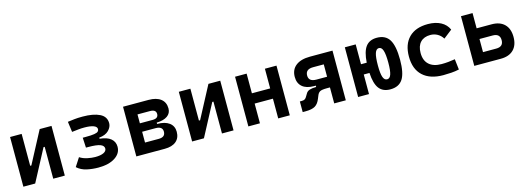

<svg xmlns="http://www.w3.org/2000/svg" viewBox="-4 -1225 5281 1932"><g transform="rotate(-15 2636.5 -258.5)"><path d="M77.1 0V-517.6H197.8V-185.5H210L385.7 -517.6H508.8V0H388.2V-332H376L200.2 0Z M857.4 9.8Q796.4 9.8 737.8 -2.9Q679.2 -15.6 637.2 -53.7L694.3 -142.1Q729 -119.6 773.4 -110.4Q817.9 -101.1 853.5 -101.1Q910.2 -101.1 941.4 -116.2Q972.7 -131.3 972.7 -158.2Q972.7 -187.5 936 -202.1Q899.4 -216.8 807.6 -216.8H787.1L781.7 -321.3H809.1Q871.6 -321.3 902.1 -326.4Q932.6 -331.5 942.6 -341.6Q952.6 -351.6 952.6 -365.7Q952.6 -391.1 918 -403.8Q883.3 -416.5 824.2 -416.5Q790 -416.5 763.2 -413.6Q736.3 -410.2 693.4 -405.8L678.7 -514.6Q716.3 -519.5 749.3 -523.4Q782.2 -527.3 835 -527.3Q945.8 -527.3 1011.2 -495.4Q1076.7 -463.4 1076.7 -394Q1076.7 -355 1042.7 -320.3Q1008.8 -285.6 942.4 -279.3V-267.6Q1020 -260.3 1058.3 -227.8Q1096.7 -195.3 1096.7 -144Q1096.7 -74.7 1031.7 -32.5Q966.8 9.8 857.4 9.8Z M1253.9 0V-517.6H1519.5Q1601.6 -517.6 1646.5 -482.4Q1691.4 -447.3 1691.4 -382.8Q1691.4 -333 1651.9 -305.2Q1612.3 -277.3 1540 -275.4V-261.7Q1621.6 -261.7 1666.3 -228.3Q1710.9 -194.8 1710.9 -134.8Q1710.9 -70.3 1668.9 -35.2Q1627 0 1549.8 0ZM1374.5 -112.3H1517.6Q1586.4 -112.3 1586.4 -169.4Q1586.4 -224.6 1514.2 -224.6H1374.5ZM1374.5 -312.5H1507.8Q1566.9 -312.5 1566.9 -358.9Q1566.9 -405.3 1504.4 -405.3H1374.5Z M1835 0V-517.6H1955.6V-185.5H1967.8L2143.6 -517.6H2266.6V0H2146V-332H2133.8L1958 0Z M2731.9 0V-205.6H2541.5V0H2420.9V-517.6H2541.5V-312.5H2731.9V-517.6H2852.5V0Z M3162.6 -220.7Q3085 -220.7 3042.7 -257.1Q3000.5 -293.5 3000.5 -359.4Q3000.5 -435.1 3053 -476.3Q3105.5 -517.6 3201.7 -517.6H3436V0H3315.4V-166.5H3283.7Q3229.5 -166.5 3210.7 -155.5Q3191.9 -144.5 3182.1 -118.7L3169.9 -88.9Q3150.4 -38.1 3116.5 -17.8Q3082.5 2.4 3016.1 2.4H2986.3V-108.4H3007.3Q3027.3 -108.4 3039.3 -116.2Q3051.3 -124 3060.5 -142.1L3075.2 -166.5Q3087.4 -189.5 3113.8 -198Q3140.1 -206.5 3178.7 -206.5H3182.6V-220.7ZM3315.4 -277.8V-406.7H3204.1Q3124.5 -406.7 3124.5 -340.8Q3124.5 -277.8 3204.1 -277.8Z M3898.9 9.8Q3821.3 9.8 3782.5 -41Q3743.7 -91.8 3737.3 -204.1H3677.7V0H3564.5V-517.6H3677.7V-311H3737.3Q3744.6 -424.3 3783.4 -475.8Q3822.3 -527.3 3898.9 -527.3Q3988.8 -527.3 4029.1 -462.6Q4069.3 -397.9 4069.3 -253.9Q4069.3 -115.2 4029.1 -52.7Q3988.8 9.8 3898.9 9.8ZM3893.1 -96.2Q3921.4 -96.2 3934.3 -133.5Q3947.3 -170.9 3947.3 -253.9Q3947.3 -342.3 3934.3 -381.8Q3921.4 -421.4 3893.1 -421.4Q3864.7 -421.4 3851.6 -381.8Q3838.4 -342.3 3838.4 -253.9Q3838.4 -170.9 3851.6 -133.5Q3864.7 -96.2 3893.1 -96.2Z M4450.7 9.8Q4313 9.8 4238 -59.8Q4163.1 -129.4 4163.1 -259.8Q4163.1 -386.7 4232.4 -457Q4301.8 -527.3 4430.7 -527.3Q4509.3 -527.3 4564.9 -497.6Q4620.6 -467.8 4644.5 -412.6L4555.2 -342.8Q4533.7 -377.4 4500.2 -396.2Q4466.8 -415 4426.8 -415Q4360.4 -415 4323.2 -376Q4286.1 -336.9 4286.1 -264.6Q4286.1 -185.5 4332 -144Q4377.9 -102.5 4462.4 -102.5Q4498 -102.5 4533.4 -106Q4568.8 -109.4 4602.5 -115.2L4615.2 -4.9Q4575.2 3.9 4533.2 6.8Q4491.2 9.8 4450.7 9.8Z M4774.4 0V-517.6H4895V-358.9H5050.8Q5137.2 -358.9 5184.3 -312Q5231.4 -265.1 5231.4 -179.2Q5231.4 -93.8 5184.3 -46.9Q5137.2 0 5050.8 0ZM4895 -110.8H5032.7Q5107.4 -110.8 5107.4 -179.2Q5107.4 -247.6 5032.7 -247.6H4895Z"/></g></svg>

Font: CaskaydiaCove NFP SemiBold
Style: Regular
Weight: 600
Designer: Aaron Bell
Foundry: Saja Typeworks
Version: Version 2111.001; VTT 6.35;Nerd Fonts 3.1.1